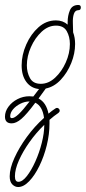

<svg xmlns="http://www.w3.org/2000/svg" viewBox="-23 -560 345 772"><path d="M50 192Q37 192 26.5 181.5Q16 171 16 149Q16 117 35 75Q54 33 85 -9.5Q116 -52 154 -86Q148 -133 119 -147Q84 -100 63 -82Q42 -64 24 -64Q-3 -64 -3 -91Q-3 -112 11 -131Q25 -150 47.5 -161.5Q70 -173 95 -173Q104 -173 111 -172Q122 -186 134 -202Q102 -205 83 -230.5Q64 -256 64 -297Q64 -339 82.5 -381Q101 -423 132 -450.5Q163 -478 202 -478Q230 -478 249 -461V-471Q249 -497 258 -518.5Q267 -540 292 -540Q302 -540 302 -530Q302 -519 292 -519Q279 -519 274 -504Q269 -489 270 -466L271 -430Q279 -409 279 -383Q279 -345 263.5 -306.5Q248 -268 221.5 -239.5Q195 -211 161 -204Q145 -182 132 -164Q163 -148 172 -103Q186 -115 200 -124Q206 -128 211.5 -124.5Q217 -121 217 -115Q217 -110 212 -106Q194 -94 176 -78Q176 -71 176 -63Q176 -20 165 24.5Q154 69 135.5 107Q117 145 94.5 168.5Q72 192 50 192ZM141 -223Q172 -223 198.5 -247.5Q225 -272 241.5 -309Q258 -346 258 -383Q258 -412 245.5 -434.5Q233 -457 202 -457Q171 -457 144.5 -432.5Q118 -408 101.5 -371Q85 -334 85 -297Q85 -269 97.5 -246Q110 -223 141 -223ZM18 -92Q18 -85 25 -85Q35 -85 52 -101Q69 -117 96 -152H95Q77 -152 59 -143Q41 -134 29.5 -120.5Q18 -107 18 -92ZM37 149Q37 171 51 171Q67 171 85 148Q103 125 119 89.5Q135 54 145 14.5Q155 -25 155 -58Q122 -26 95.5 11.5Q69 49 53 85Q37 121 37 149Z"/></svg>

Font: Zen Loop
Style: Italic
Weight: 400
Italic angle: -15°
Designer: Yoshimichi Ohira
Foundry: A-1 Corp ZenFonts
Version: Version 1.000; ttfautohint (v1.8.3)